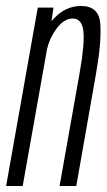

<svg xmlns="http://www.w3.org/2000/svg" viewBox="-48 -623 358 643"><path d="M-27.5 0 78.5 -597.5H131L124.5 -552Q128.5 -556.5 132 -560.5Q171.5 -603 223.5 -603Q284 -603 288 -542Q292 -481 274 -379L207.5 0H151.5L219 -380.5Q236 -477 231.2 -519Q226.5 -561 195 -561Q166 -561 140.5 -526Q118 -495.5 109.5 -458.5L28 0Z"/></svg>

Font: Anybody Condensed Light
Style: Italic
Weight: 300
Width: 3
Italic angle: -10°
Designer: Tyler Finck
Foundry: Etcetera Type Company
Version: Version 1.010; ttfautohint (v1.8.3) -l 8 -r 50 -G 200 -x 14 